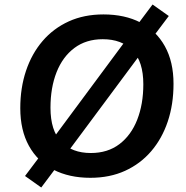

<svg xmlns="http://www.w3.org/2000/svg" viewBox="-20 -779 825 852"><path d="M381 10Q287 10 217 -26Q147 -62 108.5 -131.5Q70 -201 70 -299Q70 -389 95.5 -465Q121 -541 169 -597Q217 -653 285 -684Q353 -715 439 -715Q534 -715 603.5 -679Q673 -643 711.5 -574Q750 -505 750 -407Q750 -316 724.5 -240Q699 -164 651 -108Q603 -52 535 -21Q467 10 381 10ZM383 -100Q458 -100 510 -139.5Q562 -179 589 -248Q616 -317 616 -405Q616 -506 568 -555.5Q520 -605 436 -605Q362 -605 310 -566Q258 -527 231 -458.5Q204 -390 204 -301Q204 -199 252 -149.5Q300 -100 383 -100ZM163 53 91 2 173 -107 212 -160 536 -597 576 -651 657 -759 729 -708 647 -599 608 -545 284 -109 244 -55Z"/></svg>

Font: Nunito Sans 12pt ExtraLight
Style: Italic
Weight: 200
Italic angle: -9°
Designer: Vernon Adams
Foundry: Vernon Adams
Version: Version 3.101;gftools[0.9.27]